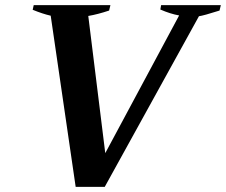

<svg xmlns="http://www.w3.org/2000/svg" viewBox="-20 -722 878 746"><path d="M177 -661Q146 -668 107 -684L111 -702H409L404 -681Q359 -666 323 -660L389 -127L676 -662Q642 -668 603 -685L606 -702H838L833 -681Q770 -661 753 -659L387 4H274Z"/></svg>

Font: Trirong
Style: Bold Italic
Weight: 700
Italic angle: -12°
Designer: Katatrad Team
Foundry: CadsonDemak
Version: Version 1.001